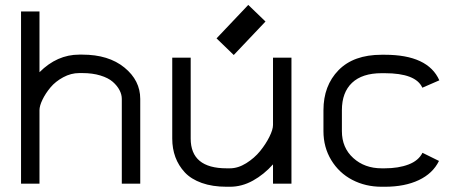

<svg xmlns="http://www.w3.org/2000/svg" viewBox="-20 -729 1840 762"><path d="M463.4 -336.4Q463.4 -354 454.3 -371.3Q445.3 -388.7 427.5 -404.3Q409.7 -419.9 378.4 -429.4Q347.2 -439 306.6 -439H294.4Q261.7 -439 231 -422.4Q200.2 -405.8 180.4 -382.1Q160.6 -358.4 148.7 -333.7Q136.7 -309.1 136.7 -291.5V0H63.5V-683.6H136.7V-442.4Q206.5 -512.2 294.4 -512.2H306.6Q411.1 -512.2 473.9 -460.9Q536.6 -409.7 536.6 -336.4V0H463.4Z M736.8 -179.2Q736.8 -61 879.4 -61H892.6Q924.8 -61 957.3 -81.3Q989.7 -101.6 1012.5 -129.6Q1035.2 -157.7 1049.3 -186.3Q1063.5 -214.8 1063.5 -232.9V-500H1136.7V0H1063.5V-76.7Q1027.8 -36.6 983.9 -12.2Q939.9 12.2 892.6 12.2H879.4Q823.2 12.2 780.8 -2.9Q738.3 -18.1 713.4 -44.9Q688.5 -71.8 676 -105.5Q663.6 -139.2 663.6 -179.2V-500H736.8ZM907.7 -510.7 839.4 -576.7 965.3 -709.5 1033.7 -643.6Z M1506.8 -438.5H1494.6Q1417.5 -438.5 1377.2 -400.4Q1336.9 -362.3 1336.9 -291.5V-208.5Q1336.9 -142.6 1382.1 -101.8Q1427.2 -61 1494.6 -61H1506.8Q1561.5 -61 1601.3 -76.2Q1641.1 -91.3 1656.7 -122.6L1722.2 -90.3Q1697.8 -40.5 1642.1 -14.2Q1586.4 12.2 1506.8 12.2H1494.6Q1430.7 12.2 1378.2 -15.1Q1325.7 -42.5 1294.7 -93.5Q1263.7 -144.5 1263.7 -208.5V-291.5Q1263.7 -389.2 1323.5 -450.4Q1383.3 -511.7 1494.6 -511.7H1506.8Q1678.7 -511.7 1723.6 -410.2L1656.2 -380.9Q1630.4 -438.5 1506.8 -438.5Z"/></svg>

Font: Anka/Coder
Style: Regular
Weight: 400
Monospace: yes
Version: Version 001.100